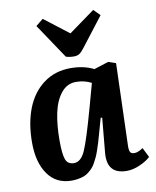

<svg xmlns="http://www.w3.org/2000/svg" viewBox="-88 -855 759 936"><g transform="rotate(-10 291.0 -386.5)"><path d="M151.9 -757.8 188 -787.1 309.1 -693.8 438 -787.1 469.2 -755.9 358.9 -612.8Q345.2 -594.7 334.5 -587.4Q323.7 -580.1 307.1 -580.1Q284.2 -580.1 267.1 -585.9ZM490.2 -107.9Q489.3 -84.5 494.4 -74.7Q499.5 -64.9 515.1 -64.9Q533.2 -64.9 558.1 -82L582 -34.2Q563.5 -16.1 529.3 -1Q495.1 14.2 463.9 14.2Q365.7 14.2 374 -88.9L390.1 -262.2L382.8 -263.2L360.8 -185.1Q354 -160.6 349.4 -145.3Q344.7 -129.9 337.9 -110.1Q331.1 -90.3 325.4 -78.1Q319.8 -65.9 311.8 -51.3Q303.7 -36.6 295.4 -27.8Q287.1 -19 276.1 -10Q265.1 -1 252.7 3.7Q240.2 8.3 224.6 11.2Q209 14.2 190.9 14.2Q115.2 14.2 73.7 -44.4Q32.2 -103 32.2 -201.2Q32.2 -296.4 60.5 -369.4Q88.9 -442.4 145.5 -484.6Q202.1 -526.9 279.8 -526.9Q345.2 -526.9 394 -502L465.8 -524.9L502.9 -512.2ZM216.8 -67.9Q251.5 -67.9 273.4 -117.9Q295.4 -168 335.9 -314L370.1 -438Q335.9 -456.1 293.9 -456.1Q250 -456.1 220.7 -419.9Q191.4 -383.8 178.7 -325Q166 -266.1 166 -187Q166 -122.1 175.8 -95Q185.5 -67.9 216.8 -67.9Z"/></g></svg>

Font: Literata Book
Style: Bold Italic
Weight: 700
Italic angle: -3°
Designer: Latin by Veronika Burian and Jose Scaglione. Greek by Irene Vlachou. Cyrillic by Vera Evstafieva
Foundry: TypeTogether
Version: Version 1.003;PS 001.003;hotconv 1.0.88;makeotf.lib2.5.64775